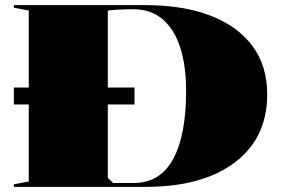

<svg xmlns="http://www.w3.org/2000/svg" viewBox="-20 -728 1102 748"><path d="M34 -387H504V-321H34ZM546 -708Q693 -708 799 -667.5Q905 -627 963 -549.5Q1021 -472 1021 -360Q1021 -245 963.5 -165Q906 -85 800.5 -42.5Q695 0 548 0H34V-10L92 -21V-687L34 -698V-708ZM499 -692Q467 -692 441 -690.5Q415 -689 400 -687V-35L421 -15H500Q603 -15 654 -107.5Q705 -200 705 -373Q705 -472 682 -543Q659 -614 613.5 -653Q568 -692 499 -692Z"/></svg>

Font: Kalnia SemiExpanded SemiBold
Style: Regular
Weight: 600
Width: 6
Designer: Frida Medrano
Foundry: Frida Medrano
Version: Version 1.105